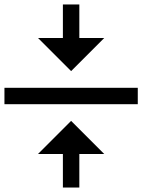

<svg xmlns="http://www.w3.org/2000/svg" viewBox="-20 -800 640 864"><path d="M151 -107H263V44H337V-107H449L300 -256ZM449 -629H337V-780H263V-629H151L300 -480ZM0 -405V-331H600V-405Z"/></svg>

Font: JetBrainsMono NF
Style: Regular
Weight: 400
Monospace: yes
Designer: Philipp Nurullin, Konstantin Bulenkov
Foundry: JetBrains
Version: Version 1.0.2; ttfautohint (v1.8.3)